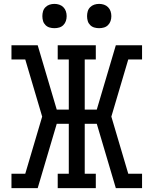

<svg xmlns="http://www.w3.org/2000/svg" viewBox="-20 -968 790 988"><path d="M174 0H39V-74H110L197 -368L110 -662H39V-735H174L272 -404H334V-662H277V-735H473V-662H416V-404H478L576 -735H711V-662H640L553 -368L640 -74H711V0H576L478 -331H416V-74H473V0H277V-74H334V-331H272ZM490 -823Q477 -823 465 -826.5Q453 -830 444 -839Q435 -848 431.5 -860Q428 -872 428 -885Q428 -898 431.5 -910Q435 -922 444 -931Q453 -940 465 -944Q477 -948 490 -948Q503 -948 515 -944Q527 -940 536 -931Q545 -922 549 -910Q553 -898 553 -885Q553 -872 549 -860Q545 -848 536 -839Q527 -830 515 -826.5Q503 -823 490 -823ZM260 -823Q247 -823 235 -826.5Q223 -830 214 -839Q205 -848 201.5 -860Q198 -872 198 -885Q198 -898 201.5 -910Q205 -922 214 -931Q223 -940 235 -944Q247 -948 260 -948Q273 -948 285 -944Q297 -940 306 -931Q315 -922 319 -910Q323 -898 323 -885Q323 -872 319 -860Q315 -848 306 -839Q297 -830 285 -826.5Q273 -823 260 -823Z"/></svg>

Font: Iosevka Plex Etoile
Style: Regular
Weight: 400
Designer: Belleve Invis
Foundry: Belleve Invis
Version: Version 25.1.1; ttfautohint (v1.8.4)